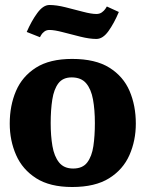

<svg xmlns="http://www.w3.org/2000/svg" viewBox="-20 -739 583 769"><path d="M269 10Q180 10 125 -25Q70 -60 44.5 -118Q19 -176 19 -244Q19 -316 44 -374.5Q69 -433 124 -468Q179 -503 269 -503Q362 -503 418 -468Q474 -433 499 -374.5Q524 -316 524 -244Q524 -176 498.5 -118Q473 -60 417 -25Q361 10 269 10ZM273 -64Q311 -64 329.5 -88.5Q348 -113 354 -154Q360 -195 360 -246Q360 -299 352.5 -340.5Q345 -382 325 -405.5Q305 -429 267 -429Q232 -429 214 -405.5Q196 -382 189.5 -340.5Q183 -299 183 -246Q183 -195 190 -154Q197 -113 216.5 -88.5Q236 -64 273 -64ZM366 -583Q339 -583 302.5 -592Q266 -601 232 -610Q198 -619 178 -619Q166 -619 157.5 -612.5Q149 -606 145 -599Q141 -592 140 -590L87 -611Q106 -655 129.5 -687Q153 -719 178 -719Q206 -719 242 -710Q278 -701 312 -692Q346 -683 366 -683Q379 -683 388 -689.5Q397 -696 402 -703.5Q407 -711 408 -713L456 -691Q437 -646 414.5 -614.5Q392 -583 366 -583Z"/></svg>

Font: Manuale ExtraBold
Style: Regular
Weight: 800
Version: Version 1.002